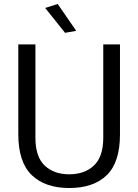

<svg xmlns="http://www.w3.org/2000/svg" viewBox="-20 -933 695 965"><path d="M328 12Q207 12 139.5 -53Q72 -118 72 -259V-710H158V-241Q158 -145 204.5 -101Q251 -57 328 -57Q405 -57 452 -101Q499 -145 499 -241V-710H583V-257Q583 -117 516.5 -52.5Q450 12 328 12ZM307 -768 207 -893 270 -913 363 -778Z"/></svg>

Font: Special Gothic
Style: Regular
Weight: 400
Designer: Alistair McCready
Foundry: Monolith
Version: Version 1.010; ttfautohint (v1.8.4.7-5d5b)